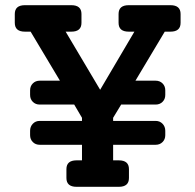

<svg xmlns="http://www.w3.org/2000/svg" viewBox="-20 -720 753 740"><path d="M637 -700Q676 -700 676 -666V-632Q676 -598 637 -598H615L502 -409H580Q596 -409 606.5 -398.5Q617 -388 617 -372V-354Q617 -338 606.5 -327.5Q596 -317 580 -317H447L416 -266V-254H580Q596 -254 606.5 -243Q617 -232 617 -216V-199Q617 -183 606.5 -172.5Q596 -162 580 -162H416V-102H438Q477 -102 477 -68V-34Q477 0 438 0H275Q236 0 236 -34V-68Q236 -102 275 -102H296V-162H133Q117 -162 106.5 -172.5Q96 -183 96 -199V-216Q96 -232 106.5 -243Q117 -254 133 -254H296V-266L266 -317H133Q117 -317 106.5 -327.5Q96 -338 96 -354V-372Q96 -388 106.5 -398.5Q117 -409 133 -409H211L98 -598H76Q37 -598 37 -632V-666Q37 -700 76 -700H255Q294 -700 294 -666V-632Q294 -598 255 -598H233L366 -374L498 -598H476Q437 -598 437 -632V-666Q437 -700 476 -700Z"/></svg>

Font: Solway Medium
Style: Regular
Weight: 500
Designer: Mariya V. Pigoulevskaya
Foundry: The Northern Block Ltd.
Version: Version 1.000;hotconv 1.0.109;makeotfexe 2.5.65596